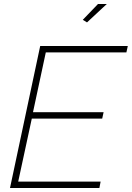

<svg xmlns="http://www.w3.org/2000/svg" viewBox="-20 -940 659 960"><path d="M181 -710H619L612 -678H209L145 -379H498L491 -347H139L71 -32H483L477 0H30ZM415 -828 394 -841 470 -920H514Z"/></svg>

Font: Raleway ExtraLight
Style: Italic
Weight: 200
Italic angle: -12°
Designer: Matt McInerney, Pablo Impallari, Rodrigo Fuenzalida
Foundry: Matt McInerney, Pablo Impallari, Rodrigo Fuenzalida
Version: Version 4.026